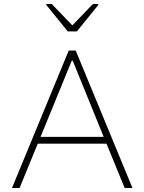

<svg xmlns="http://www.w3.org/2000/svg" viewBox="-20 -941 723 961"><path d="M40 0 324 -688H359L643 0H604L513 -222H169L78 0ZM183 -256H499L344 -637H339ZM319 -784 212 -916V-921H239L342 -814L445 -921H472V-916L365 -784Z"/></svg>

Font: Saira Thin Thin
Style: Regular
Weight: 250
Version: Version 1.101